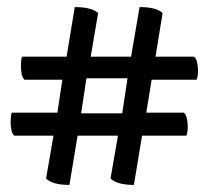

<svg xmlns="http://www.w3.org/2000/svg" viewBox="-20 -540 589 542"><path d="M176 -18Q128 -18 110 -36L131 -157H20Q14 -163 12 -174Q10 -185 10 -194Q10 -212 13 -222H142L156 -315H49Q43 -321 41 -332Q39 -343 39 -352Q39 -370 42 -380H168L191 -520Q239 -520 257 -503L236 -380H350L374 -520Q422 -520 439 -503L419 -380H528Q534 -375 536.5 -363.5Q539 -352 539 -340Q539 -332 538 -326Q537 -320 535 -315H408L393 -222H499Q505 -217 507.5 -205.5Q510 -194 510 -185Q510 -165 506 -157H381L358 -18Q311 -18 292 -36L313 -157H199ZM209 -220H325L340 -319H224Z"/></svg>

Font: Petrona
Style: Bold
Weight: 700
Designer: Ringo R. Seeber
Foundry: Ringo R. Seeber
Version: Version 2.001; ttfautohint (v1.8.3)